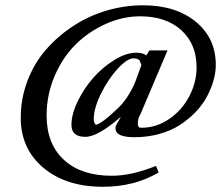

<svg xmlns="http://www.w3.org/2000/svg" viewBox="-20 -696 843 732"><path d="M372.6 16.1Q231.4 16.1 145.3 -56.4Q59.1 -128.9 59.1 -246.6Q59.1 -320.8 85 -388.4Q110.8 -456.1 156 -507.6Q201.2 -559.1 260 -597.4Q318.8 -635.7 387 -655.8Q455.1 -675.8 524.9 -675.8Q650.4 -675.8 726.6 -613Q802.7 -550.3 802.7 -448.7Q802.7 -420.4 794.2 -389.9Q785.6 -359.4 769.3 -328.4Q752.9 -297.4 726.3 -269.5Q699.7 -241.7 666.5 -220Q633.3 -198.2 588.1 -185.5Q543 -172.9 492.2 -172.9Q420.4 -172.9 420.4 -206.5Q420.4 -208.5 420.4 -209.7Q420.4 -210.9 420.9 -212.6Q421.4 -214.4 421.6 -215.6Q421.9 -216.8 423.1 -219Q424.3 -221.2 425 -222.7Q425.8 -224.1 427.7 -227.5Q429.7 -231 431.2 -233.6Q432.6 -236.3 435.5 -241.5Q438.5 -246.6 440.9 -251Q353.5 -174.3 305.2 -174.3Q252.4 -174.3 252.4 -219.7Q252.4 -260.7 276.4 -310.1Q300.3 -359.4 336.2 -399.9Q372.1 -440.4 416.7 -467.8Q461.4 -495.1 500 -495.1Q523.4 -495.1 538.1 -484.9L549.3 -503.9H618.7L515.1 -259.8Q505.4 -244.6 505.4 -225.1Q505.4 -216.8 508.1 -212.9Q510.7 -209 519.5 -209Q576.7 -209 625.7 -242.9Q674.8 -276.9 702.1 -329.8Q729.5 -382.8 729.5 -439.5Q729.5 -527.8 671.4 -580.8Q613.3 -633.8 514.2 -633.8Q448.2 -633.8 384 -605.2Q319.8 -576.7 269.8 -527.8Q219.7 -479 188.7 -407.2Q157.7 -335.4 157.7 -255.4Q157.7 -147.5 223.6 -86.7Q289.6 -25.9 406.2 -25.9Q481.4 -25.9 574.7 -63.5L585 -38.6Q492.7 16.1 372.6 16.1ZM346.7 -220.7Q354 -220.7 376 -236.8Q397.9 -252.9 427.7 -281.7Q466.3 -316.9 494.6 -380.9L519 -447.8Q518.1 -449.7 515.6 -457Q513.2 -464.4 511.7 -466.3Q510.3 -468.3 504.4 -470.9Q498.5 -473.6 489.3 -473.6Q465.3 -473.6 429.2 -434.6Q393.1 -395.5 365.2 -339.4Q337.4 -283.2 337.4 -241.2Q337.4 -232.9 340.3 -226.8Q343.3 -220.7 346.7 -220.7Z"/></svg>

Font: Elstob 8pt
Style: Bold Italic
Weight: 700
Italic angle: -20°
Designer: Peter S. Baker
Version: Version 1.015